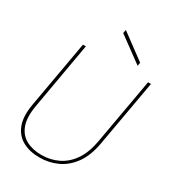

<svg xmlns="http://www.w3.org/2000/svg" viewBox="-216 -1017 1028 1144"><g transform="rotate(30 298.0 -445.0)"><path d="M238 12Q172 12 123 -14.5Q74 -41 52.5 -97Q31 -153 47 -243L128 -700H148L68 -244Q53 -159 72 -107Q91 -55 135.5 -31Q180 -7 241 -7Q303 -7 355.5 -32.5Q408 -58 444.5 -111Q481 -164 496 -249L576 -700H596L515 -243Q499 -153 458.5 -97Q418 -41 361 -14.5Q304 12 238 12ZM473 -754 301 -880 305 -902H308L477 -777Z"/></g></svg>

Font: DM Sans 36pt Thin
Style: Italic
Weight: 250
Italic angle: -10°
Designer: Colophon Foundry, Jonny Pinhorn
Foundry: Colophon Foundry
Version: Version 4.004;gftools[0.9.30]